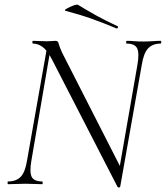

<svg xmlns="http://www.w3.org/2000/svg" viewBox="-20 -803 723 837"><path d="M492 11 207 -543Q186 -584 165.5 -598.5Q145 -613 124 -613Q121 -613 121 -619Q121 -625 124 -625Q138 -625 154.5 -624Q171 -623 184 -623Q196 -623 206.5 -624Q217 -625 222 -625Q233 -625 235.5 -613.5Q238 -602 251 -573L510 -65L504 11Q503 14 498.5 14.5Q494 15 492 11ZM15 0Q13 0 13 -6Q13 -12 15 -12Q51 -12 70.5 -32.5Q90 -53 98 -104L186 -602L202 -600L117 -104Q108 -53 118 -32.5Q128 -12 164 -12Q166 -12 166 -6Q166 0 164 0Q148 0 130.5 -1Q113 -2 90 -2Q70 -2 51 -1Q32 0 15 0ZM504 11 492 -20 579 -520Q588 -571 578 -592Q568 -613 532 -613Q530 -613 530 -619Q530 -625 532 -625Q548 -625 565.5 -623.5Q583 -622 606 -622Q626 -622 645 -623.5Q664 -625 681 -625Q683 -625 683 -619Q683 -613 681 -613Q645 -613 625.5 -592Q606 -571 598 -520ZM488 -679Q436 -701 383 -720Q330 -739 265 -756Q260 -758 266.5 -762.5Q273 -767 284.5 -772.5Q296 -778 306.5 -781Q317 -784 320 -782Q359 -758 400.5 -735Q442 -712 492 -689Q496 -688 494 -683Q492 -678 488 -679Z"/></svg>

Font: Cormorant Light Light
Style: Italic
Weight: 300
Italic angle: -10°
Version: Version 4.000